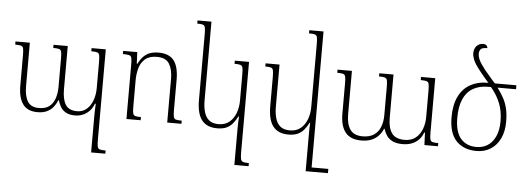

<svg xmlns="http://www.w3.org/2000/svg" viewBox="-60 -952 3820 1398"><g transform="rotate(5 1850.0 -253.0)"><path d="M581 -492H685V171Q685 203 688.5 218.5Q692 234 705.5 238Q719 242 748 242V265H644V-9Q644 -29 645 -49.5Q646 -70 647 -91H641Q628 -57 606.5 -35.5Q585 -14 558.5 -3.5Q532 7 504 7Q464 7 438.5 -6.5Q413 -20 399 -42.5Q385 -65 377 -93H373Q362 -65 343.5 -42Q325 -19 297 -6Q269 7 229 7Q156 7 122 -39.5Q88 -86 88 -175V-398Q88 -431 84.5 -446Q81 -461 68 -465Q55 -469 25 -469V-492H130V-175Q130 -103 154 -63.5Q178 -24 236 -24Q285 -24 313 -46Q341 -68 353.5 -106Q366 -144 366 -190V-397Q366 -431 362.5 -446Q359 -461 346 -465Q333 -469 303 -469V-492H407V-175Q407 -103 431 -64Q455 -25 516 -25Q557 -25 585.5 -50Q614 -75 629 -116Q644 -157 644 -205V-397Q644 -431 640.5 -446Q637 -461 624 -465Q611 -469 581 -469Z M1281 -23V0H1177V-320Q1177 -387 1152 -428.5Q1127 -470 1060 -470Q1005 -470 974.5 -443Q944 -416 932.5 -374Q921 -332 921 -287V-95Q921 -61 924.5 -46Q928 -31 941 -27Q954 -23 983 -23V0H879V-397Q879 -431 875.5 -446Q872 -461 857.5 -465Q843 -469 812 -469V-492H915L919 -407H923Q942 -444 963.5 -464.5Q985 -485 1011.5 -493.5Q1038 -502 1070 -502Q1148 -502 1183 -456.5Q1218 -411 1218 -316V-95Q1218 -62 1221.5 -46.5Q1225 -31 1238.5 -27Q1252 -23 1281 -23Z M1691 265V-10Q1691 -31 1692 -50.5Q1693 -70 1694 -89H1689Q1674 -59 1655 -36.5Q1636 -14 1609.5 -2Q1583 10 1542 10Q1467 10 1430 -37Q1393 -84 1393 -184V-665Q1393 -699 1389.5 -714Q1386 -729 1373.5 -733Q1361 -737 1332 -737V-760H1434V-184Q1434 -137 1444.5 -100Q1455 -63 1480 -42Q1505 -21 1550 -21Q1598 -21 1629 -47Q1660 -73 1675.5 -114.5Q1691 -156 1691 -205V-397Q1691 -431 1687.5 -446Q1684 -461 1671 -465Q1658 -469 1628 -469V-492H1732V170Q1732 203 1736 218.5Q1740 234 1753 238Q1766 242 1795 242V265Z M2063 10Q1988 10 1951 -37Q1914 -84 1914 -184V-397Q1914 -431 1910.5 -446Q1907 -461 1894.5 -465Q1882 -469 1853 -469V-492H1955V-184Q1955 -137 1965.5 -100Q1976 -63 2001 -42Q2026 -21 2071 -21Q2119 -21 2150 -47Q2181 -73 2196.5 -114.5Q2212 -156 2212 -205V-665Q2212 -699 2208.5 -714Q2205 -729 2192 -733Q2179 -737 2149 -737V-760H2253V265H2212V-16Q2212 -34 2212.5 -52.5Q2213 -71 2214 -89H2210Q2195 -59 2176 -36.5Q2157 -14 2130.5 -2Q2104 10 2063 10ZM2242 265V234H2375V265Z M2989 -492H3093V-94Q3093 -62 3096.5 -46.5Q3100 -31 3113.5 -27Q3127 -23 3156 -23V0H3057L3053 -91H3048Q3035 -57 3013 -35.5Q2991 -14 2962 -3.5Q2933 7 2898 7Q2853 7 2825 -6.5Q2797 -20 2781.5 -42.5Q2766 -65 2757 -93H2754Q2743 -65 2722 -42Q2701 -19 2670 -6Q2639 7 2596 7Q2516 7 2479 -39.5Q2442 -86 2442 -175V-398Q2442 -431 2438.5 -446Q2435 -461 2422 -465Q2409 -469 2379 -469V-492H2484V-175Q2484 -103 2511.5 -63.5Q2539 -24 2603 -24Q2654 -24 2686 -46Q2718 -68 2732.5 -106Q2747 -144 2747 -190V-397Q2747 -431 2743.5 -446Q2740 -461 2727 -465Q2714 -469 2684 -469V-492H2788V-175Q2788 -103 2815.5 -64Q2843 -25 2910 -25Q2958 -25 2989.5 -50Q3021 -75 3036.5 -116Q3052 -157 3052 -205V-397Q3052 -431 3048.5 -446Q3045 -461 3032 -465Q3019 -469 2989 -469Z M3438 10Q3344 10 3290 -46.5Q3236 -103 3236 -219Q3236 -311 3266 -371.5Q3296 -432 3350 -462Q3404 -492 3474 -492H3686V-463H3551Q3579 -426 3598 -390Q3617 -354 3626 -313.5Q3635 -273 3635 -221Q3635 -151 3610.5 -99Q3586 -47 3541.5 -18.5Q3497 10 3438 10ZM3435 -19Q3481 -19 3516.5 -41.5Q3552 -64 3573 -109.5Q3594 -155 3594 -221Q3594 -293 3571 -351.5Q3548 -410 3503 -463H3481Q3418 -463 3372 -436.5Q3326 -410 3302 -355.5Q3278 -301 3278 -219Q3278 -116 3320 -67.5Q3362 -19 3435 -19ZM3493 -479Q3468 -506 3448.5 -529.5Q3429 -553 3414 -572Q3375 -621 3364 -649Q3353 -677 3353 -696Q3353 -731 3372 -751Q3391 -771 3420 -771Q3433 -771 3441.5 -764.5Q3450 -758 3452 -743Q3414 -743 3403.5 -730Q3393 -717 3393 -697Q3393 -677 3404 -652.5Q3415 -628 3450 -583Q3483 -544 3503 -520.5Q3523 -497 3540 -479Z"/></g></svg>

Font: Noto Serif Armenian ExtraLight
Style: Regular
Weight: 250
Version: Version 2.007